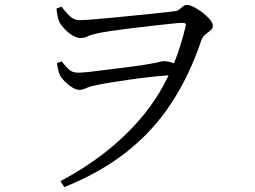

<svg xmlns="http://www.w3.org/2000/svg" viewBox="-20 -719 1040 782"><path d="M226 19Q426 -87 555 -239Q684 -391 735 -608Q739 -621 735 -623.5Q731 -626 722 -626Q711 -626 678 -622.5Q645 -619 600.5 -614Q556 -609 511 -603.5Q466 -598 429.5 -592.5Q393 -587 376 -583Q351 -578 337 -571Q323 -564 308 -564Q294 -564 276 -574.5Q258 -585 243.5 -600.5Q229 -616 222 -629Q218 -638 215 -651.5Q212 -665 210 -684L230 -692Q243 -675 261.5 -656Q280 -637 304 -637Q321 -637 360.5 -640Q400 -643 449.5 -648Q499 -653 548.5 -658Q598 -663 636 -667Q674 -671 689 -673Q702 -674 710 -680.5Q718 -687 725.5 -693Q733 -699 741 -699Q752 -699 769 -690.5Q786 -682 804 -668.5Q822 -655 834.5 -640Q847 -625 847 -613Q847 -603 837 -595Q827 -587 815.5 -577.5Q804 -568 799 -552Q751 -410 677 -297.5Q603 -185 496 -100.5Q389 -16 242 43ZM302 -353Q290 -353 274 -363Q258 -373 244.5 -386.5Q231 -400 225 -411Q220 -421 217 -434Q214 -447 212 -462L231 -469Q250 -445 263 -434Q276 -423 299 -423Q315 -423 346 -426.5Q377 -430 415.5 -435Q454 -440 492 -444.5Q530 -449 559 -453.5Q588 -458 602 -461Q617 -463 628 -466.5Q639 -470 648 -470Q662 -470 677.5 -465Q693 -460 707 -455L690 -413Q652 -412 605.5 -407Q559 -402 513.5 -395.5Q468 -389 430.5 -383Q393 -377 372 -372Q351 -368 339.5 -363.5Q328 -359 320.5 -356Q313 -353 302 -353Z"/></svg>

Font: Noto Serif JP ExtraLight
Style: Regular
Weight: 400
Version: Version 2.003-H1;hotconv 1.1.1;makeotfexe 2.6.0